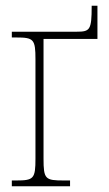

<svg xmlns="http://www.w3.org/2000/svg" viewBox="-20 -646 377 666"><path d="M21 0H223V-20H202C137 -20 131 -24 131 -96V-511H318V-626H298V-624C298 -542 292 -536 246 -536H21V-516H36C97 -516 103 -510 103 -440V-96C103 -26 97 -20 36 -20H21Z"/></svg>

Font: Noto Serif ExtraCondensed Thin
Style: Regular
Weight: 100
Width: 2
Designer: Monotype Design Team
Foundry: Monotype Imaging Inc.
Version: Version 2.013